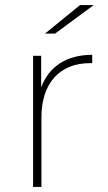

<svg xmlns="http://www.w3.org/2000/svg" viewBox="-20 -740 428 760"><path d="M351 -720H297L158 -607H198ZM143 -519H111V0H144V-276C144 -409 215 -490 336 -490H345V-523C243 -523 173 -476 143 -394Z"/></svg>

Font: Talent ExtraLight
Style: Regular
Weight: 200
Designer: Mike Powis
Version: Version 1.001;hotconv 1.0.109;makeotfexe 2.5.65596